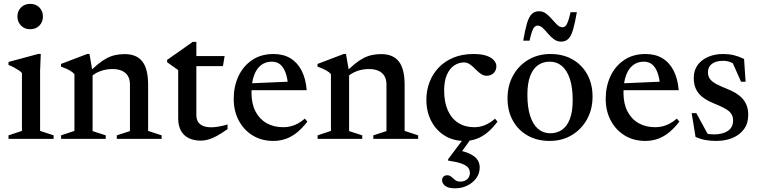

<svg xmlns="http://www.w3.org/2000/svg" viewBox="-20 -734 4014 1015"><path d="M139.5 -579.5Q109.5 -579.5 90.8 -599Q72 -618.5 72 -647Q72 -675 90.8 -694.2Q109.5 -713.5 139.5 -713.5Q170 -713.5 188.5 -694.2Q207 -675 207 -647Q207 -618.5 188.5 -599Q170 -579.5 139.5 -579.5ZM195.5 -449 192 -359.5V-42L263.5 -18.5V0H25V-18.5L96 -42V-348Q90 -355 79 -362.5Q68 -370 54 -377.5Q40 -385 25 -390.5V-406.5L183 -449Z M469.5 -353V-41L539 -18.5V0H303V-18.5L373.5 -42V-342Q364.5 -352.5 349 -361.5Q333.5 -370.5 302.5 -382V-396L442 -449H453ZM597.5 -18.5 667 -41V-286.5Q667 -313 656.8 -331.2Q646.5 -349.5 625.8 -359.2Q605 -369 574.5 -369Q538 -369 506.8 -356.5Q475.5 -344 461 -326.5L443 -343Q472 -373.5 497 -394Q522 -414.5 544.5 -426.2Q567 -438 590.2 -443Q613.5 -448 639 -448Q702 -448 732.5 -409Q763 -370 763 -286V-42L834.5 -18.5V0H597.5Z M1018 -125.5Q1018 -93.5 1038.2 -77.2Q1058.5 -61 1096 -61Q1114.5 -61 1136 -64.8Q1157.5 -68.5 1183 -76V-51.5Q1150 -28 1125.2 -14.8Q1100.5 -1.5 1080.2 4Q1060 9.5 1041.5 9.5Q1006 9.5 979 -3.2Q952 -16 937 -42.2Q922 -68.5 922 -108V-363.5L863.5 -405V-417.5Q874.5 -425 887.2 -434Q900 -443 913.8 -452.5Q927.5 -462 941.8 -472.2Q956 -482.5 970.2 -492.5Q984.5 -502.5 998.5 -512.5H1018V-423ZM980 -384.5V-437.5H1167.5L1158.5 -384.5Z M1426 -448.5Q1478 -448.5 1515.2 -426Q1552.5 -403.5 1574.5 -360.8Q1596.5 -318 1601.5 -257H1290L1291 -293L1547.5 -304L1503 -281.5Q1500 -321 1489.8 -349.2Q1479.5 -377.5 1461.8 -392.8Q1444 -408 1416.5 -408Q1384.5 -408 1360.5 -390Q1336.5 -372 1323 -335.5Q1309.5 -299 1309.5 -243.5Q1309.5 -186 1330.5 -145.2Q1351.5 -104.5 1389.2 -83Q1427 -61.5 1478 -61.5Q1498.5 -61.5 1517.8 -66.5Q1537 -71.5 1555.5 -81.5Q1574 -91.5 1591.5 -107L1605 -91Q1578.5 -57 1550.8 -34.2Q1523 -11.5 1491.8 -0.2Q1460.5 11 1424.5 11Q1363 11 1316 -17.8Q1269 -46.5 1242.2 -96.8Q1215.5 -147 1215.5 -212Q1215.5 -276.5 1240.2 -330.2Q1265 -384 1312.2 -416.2Q1359.5 -448.5 1426 -448.5Z M1825.5 -353V-41L1895 -18.5V0H1659V-18.5L1729.5 -42V-342Q1720.5 -352.5 1705 -361.5Q1689.5 -370.5 1658.5 -382V-396L1798 -449H1809ZM1953.5 -18.5 2023 -41V-286.5Q2023 -313 2012.8 -331.2Q2002.5 -349.5 1981.8 -359.2Q1961 -369 1930.5 -369Q1894 -369 1862.8 -356.5Q1831.5 -344 1817 -326.5L1799 -343Q1828 -373.5 1853 -394Q1878 -414.5 1900.5 -426.2Q1923 -438 1946.2 -443Q1969.5 -448 1995 -448Q2058 -448 2088.5 -409Q2119 -370 2119 -286V-42L2190.5 -18.5V0H1953.5Z M2482.5 -448.5Q2527 -448.5 2553.5 -438.8Q2580 -429 2592 -414.2Q2604 -399.5 2604 -384.5Q2604 -369 2597.2 -357.5Q2590.5 -346 2578.8 -339.8Q2567 -333.5 2552.5 -333.5Q2538.5 -333.5 2526.5 -340.8Q2514.5 -348 2503.8 -358.5Q2493 -369 2482 -379.5Q2471 -390 2458.8 -397Q2446.5 -404 2432.5 -404Q2406 -404 2382 -388.5Q2358 -373 2343 -340Q2328 -307 2328 -256Q2328 -193.5 2347.5 -150.2Q2367 -107 2402.8 -84.2Q2438.5 -61.5 2487 -61.5Q2517 -61.5 2544.2 -72.8Q2571.5 -84 2597 -106.5L2610 -91Q2583.5 -55.5 2556 -33Q2528.5 -10.5 2498.5 0.2Q2468.5 11 2435 11Q2375.5 11 2330.2 -17.2Q2285 -45.5 2259.5 -94.8Q2234 -144 2234 -207Q2234 -256.5 2250.8 -300.2Q2267.5 -344 2299.5 -377.2Q2331.5 -410.5 2377.5 -429.5Q2423.5 -448.5 2482.5 -448.5ZM2386 261.5Q2349.5 261.5 2333.2 248.5Q2317 235.5 2317 219Q2317 207.5 2324.2 200Q2331.5 192.5 2344 192.5Q2357 192.5 2366.2 200.8Q2375.5 209 2386 217.5Q2396.5 226 2413.5 226Q2435.5 226 2449.8 213.5Q2464 201 2464 180Q2464 163.5 2453.8 151.2Q2443.5 139 2418.5 130.2Q2393.5 121.5 2349 115V107.5L2447.5 -23.5H2486.5L2392 108L2393 58Q2441 67 2467.8 81Q2494.5 95 2505.2 112.5Q2516 130 2516 151Q2516 182.5 2498 207.5Q2480 232.5 2450.5 247Q2421 261.5 2386 261.5Z M2889.5 -29.5Q2924.5 -29.5 2951 -47.8Q2977.5 -66 2992.5 -104.8Q3007.5 -143.5 3007.5 -204.5Q3007.5 -271 2992.8 -316.2Q2978 -361.5 2950.8 -384.8Q2923.5 -408 2886 -408Q2851 -408 2824.5 -389.8Q2798 -371.5 2783 -332.8Q2768 -294 2768 -232.5Q2768 -166.5 2782.8 -121Q2797.5 -75.5 2824.8 -52.5Q2852 -29.5 2889.5 -29.5ZM2885.5 11Q2819.5 11 2769.2 -17.5Q2719 -46 2691 -96.8Q2663 -147.5 2663 -214Q2663 -282 2692.5 -335Q2722 -388 2773.2 -418.2Q2824.5 -448.5 2890 -448.5Q2956.5 -448.5 3006.5 -420Q3056.5 -391.5 3084.5 -340.8Q3112.5 -290 3112.5 -223.5Q3112.5 -155.5 3082.8 -102.5Q3053 -49.5 3002 -19.2Q2951 11 2885.5 11ZM3029.5 -669.5Q3019.5 -611.5 3009.5 -577.5Q2999.5 -543.5 2984.8 -528.8Q2970 -514 2946.5 -514Q2924.5 -514 2907.8 -526.8Q2891 -539.5 2877 -556.2Q2863 -573 2849.8 -585.8Q2836.5 -598.5 2822 -598.5Q2813.5 -598.5 2806.5 -592.2Q2799.5 -586 2793 -568.8Q2786.5 -551.5 2779.5 -519H2746Q2756 -577 2766 -611Q2776 -645 2791 -659.8Q2806 -674.5 2829 -674.5Q2851 -674.5 2867.5 -661.8Q2884 -649 2898.2 -632.2Q2912.5 -615.5 2925.8 -602.8Q2939 -590 2953.5 -590Q2962.5 -590 2969.2 -596.2Q2976 -602.5 2982.5 -619.8Q2989 -637 2996 -669.5Z M3392.5 -448.5Q3444.5 -448.5 3481.8 -426Q3519 -403.5 3541 -360.8Q3563 -318 3568 -257H3256.5L3257.5 -293L3514 -304L3469.5 -281.5Q3466.5 -321 3456.2 -349.2Q3446 -377.5 3428.2 -392.8Q3410.5 -408 3383 -408Q3351 -408 3327 -390Q3303 -372 3289.5 -335.5Q3276 -299 3276 -243.5Q3276 -186 3297 -145.2Q3318 -104.5 3355.8 -83Q3393.5 -61.5 3444.5 -61.5Q3465 -61.5 3484.2 -66.5Q3503.5 -71.5 3522 -81.5Q3540.5 -91.5 3558 -107L3571.5 -91Q3545 -57 3517.2 -34.2Q3489.5 -11.5 3458.2 -0.2Q3427 11 3391 11Q3329.5 11 3282.5 -17.8Q3235.5 -46.5 3208.8 -96.8Q3182 -147 3182 -212Q3182 -276.5 3206.8 -330.2Q3231.5 -384 3278.8 -416.2Q3326 -448.5 3392.5 -448.5Z M3801.5 -448.5Q3833.5 -448.5 3858.5 -442.5Q3883.5 -436.5 3913.5 -422.5L3921.5 -302H3897.5L3843 -424.5L3879.5 -382.5Q3860 -398 3842 -405.2Q3824 -412.5 3803 -412.5Q3765.5 -412.5 3744 -396.8Q3722.5 -381 3722.5 -352Q3722.5 -330 3734.2 -315.2Q3746 -300.5 3768.5 -288.8Q3791 -277 3823 -264.5Q3847.5 -255 3868 -242.8Q3888.5 -230.5 3903.5 -214.5Q3918.5 -198.5 3927 -176.8Q3935.5 -155 3935.5 -126.5Q3935.5 -82 3913.2 -51.5Q3891 -21 3853 -5Q3815 11 3766.5 11Q3734.5 11 3708 6Q3681.5 1 3657 -10L3636.5 -136H3661L3732 -6L3672.5 -44Q3690.5 -35.5 3704.2 -31Q3718 -26.5 3730.2 -25Q3742.5 -23.5 3754.5 -23.5Q3800 -23.5 3827.8 -42Q3855.5 -60.5 3855.5 -98Q3855.5 -116.5 3847.2 -130Q3839 -143.5 3823.8 -153.5Q3808.5 -163.5 3788.5 -172.5Q3768.5 -181.5 3745.5 -191Q3715 -204 3693 -221.2Q3671 -238.5 3659.2 -263.2Q3647.5 -288 3647.5 -322Q3647.5 -362.5 3668.2 -390.5Q3689 -418.5 3724 -433.5Q3759 -448.5 3801.5 -448.5Z"/></svg>

Font: Newsreader 24pt Medium
Style: Regular
Weight: 500
Designer: Hugues Gentile
Foundry: Production Type
Version: Version 1.003